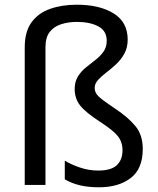

<svg xmlns="http://www.w3.org/2000/svg" viewBox="-20 -785 671 815"><path d="M522 -617Q522 -583 508 -557.5Q494 -532 473 -512.5Q452 -493 431 -477Q410 -461 396 -445.5Q382 -430 382 -412Q382 -399 388.5 -388Q395 -377 414 -362.5Q433 -348 470 -323Q524 -287 555 -249.5Q586 -212 586 -153Q586 -68 534.5 -29Q483 10 400 10Q353 10 317 1Q281 -8 255 -24V-103Q281 -87 319 -74Q357 -61 397 -61Q452 -61 476 -84Q500 -107 500 -147Q500 -183 479.5 -208Q459 -233 406 -267Q343 -308 320 -337.5Q297 -367 297 -407Q297 -438 310.5 -460Q324 -482 344.5 -498.5Q365 -515 385.5 -531Q406 -547 419.5 -566Q433 -585 433 -612Q433 -654 397.5 -673Q362 -692 306 -692Q271 -692 240.5 -682.5Q210 -673 191.5 -650Q173 -627 173 -584V0H85V-584Q85 -651 114 -690.5Q143 -730 193 -747.5Q243 -765 306 -765Q403 -765 462.5 -728Q522 -691 522 -617Z"/></svg>

Font: Noto Sans Medefaidrin
Style: Regular
Weight: 400
Designer: Dalton Maag Ltd
Foundry: Dalton Maag Ltd
Version: Version 1.002; ttfautohint (v1.8.4.7-5d5b)